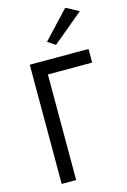

<svg xmlns="http://www.w3.org/2000/svg" viewBox="-141 -1024 718 1089"><g transform="rotate(-15 217.5 -480.0)"><path d="M433 -920 253 -770 208 -800 358 -960ZM80 -700H425V-620H165V0H80Z"/></g></svg>

Font: Jost*
Style: Regular
Weight: 400
Version: Version 3.7